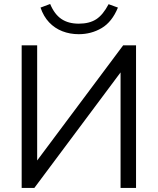

<svg xmlns="http://www.w3.org/2000/svg" viewBox="-20 -929 780 949"><path d="M87.1 0V-705H163.7V-106.4H141.7L588.8 -705H652.4V0H575.9V-599.1H596.8L149.7 0ZM369.3 -760Q325.8 -760 288.2 -774.6Q250.7 -789.2 222.8 -818.5Q195 -847.9 180.3 -891.5L227.9 -909.3Q248.9 -858.7 283.3 -835.3Q317.7 -812 369.2 -812Q421.8 -812 455.4 -833.7Q489 -855.4 516.8 -908.3L562.9 -891.5Q533.6 -820.4 482.4 -790.2Q431.2 -760 369.3 -760Z"/></svg>

Font: Nunito Sans 12pt ExtraLight
Style: Regular
Weight: 200
Designer: Vernon Adams
Foundry: Vernon Adams
Version: Version 3.101;gftools[0.9.27]